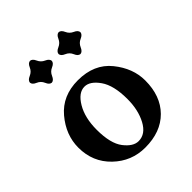

<svg xmlns="http://www.w3.org/2000/svg" viewBox="-204 -854 991 991"><g transform="rotate(-45 291.5 -359.0)"><path d="M283.2 9.8Q183.1 9.8 110.6 -59.8Q38.1 -129.4 38.1 -234.4Q38.1 -326.7 103.8 -404.5Q169.4 -482.4 282.2 -482.4Q400.4 -482.4 464.1 -403.6Q527.8 -324.7 527.8 -235.8Q527.8 -122.6 462.2 -56.4Q396.5 9.8 283.2 9.8ZM282.2 -38.1Q333.5 -38.1 364.3 -95.7Q395 -153.3 395 -232.9Q395 -332.5 359.1 -383.8Q323.2 -435.1 283.2 -435.1Q238.8 -435.1 204.6 -377.4Q170.4 -319.8 170.4 -232.9Q170.4 -132.3 206.8 -85.2Q243.2 -38.1 282.2 -38.1ZM387.7 -568.4Q372.1 -569.8 362.8 -592Q353.5 -614.3 331.3 -623.5Q309.1 -632.8 307.6 -648.4Q309.1 -664.1 331.3 -673.6Q353.5 -683.1 362.8 -704.8Q372.1 -726.6 387.7 -728Q403.3 -726.6 412.8 -704.8Q422.4 -683.1 444.1 -673.6Q465.8 -664.1 467.3 -648.4Q465.8 -632.8 444.1 -623.5Q422.4 -614.3 412.8 -592Q403.3 -569.8 387.7 -568.4ZM178.7 -568.4Q163.1 -569.8 153.8 -592Q144.5 -614.3 122.3 -623.5Q100.1 -632.8 98.6 -648.4Q100.1 -664.1 122.3 -673.6Q144.5 -683.1 153.8 -704.8Q163.1 -726.6 178.7 -728Q194.3 -726.6 203.9 -704.8Q213.4 -683.1 235.1 -673.6Q256.8 -664.1 258.3 -648.4Q256.8 -632.8 235.1 -623.5Q213.4 -614.3 203.9 -592Q194.3 -569.8 178.7 -568.4Z"/></g></svg>

Font: Kelvinch
Style: Bold
Weight: 700
Designer: Paul James Miller
Foundry: High-Logic / Made with FontCreator
Version: Version 3.501;March 28, 2021;FontCreator 13.0.0.2683 64-bit